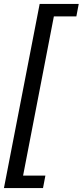

<svg xmlns="http://www.w3.org/2000/svg" viewBox="-39 -745 419 973"><path d="M-19 208 162 -725H360L348 -662H234L78 145H191L179 208Z"/></svg>

Font: Libra Sans Modern
Style: Italic
Weight: 400
Italic angle: -12°
Foundry: Stefan Peev, Context Ltd
Version: Version 1.000